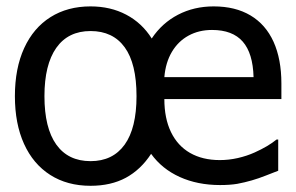

<svg xmlns="http://www.w3.org/2000/svg" viewBox="-20 -581 949 616"><path d="M796.9 -91.8Q840.3 -111.3 867.2 -133.3H872.6V-33.2L832.5 -17.6Q788.6 0 741.2 8.8Q717.8 12.7 686 12.7Q613.8 12.7 556.6 -13.2Q499.5 -39.1 464.8 -87.4Q431.6 -36.6 383.8 -10.7Q335.9 15.1 270.5 15.1Q195.8 15.1 141.1 -19.8Q86.4 -54.7 57.1 -119.4Q27.8 -184.1 27.8 -272.5Q27.8 -361.8 57.6 -426.8Q87.4 -491.7 142.1 -526.1Q196.8 -560.5 270.5 -560.5Q334.5 -560.5 385 -533.9Q435.5 -507.3 466.8 -457.5Q499.5 -506.8 551 -533.7Q602.5 -560.5 665.5 -560.5Q734.9 -560.5 783.7 -531.5Q832.5 -502.4 857.7 -446.8Q882.8 -391.1 882.8 -313V-263.2H507.3Q507.3 -201.2 528.6 -157.2Q549.8 -113.3 589.8 -90.3Q629.9 -67.4 685.1 -67.4Q714.4 -67.4 743.2 -74Q772 -80.6 796.9 -91.8ZM793.5 -333.5Q791.5 -410.2 758.8 -447.5Q726.1 -484.9 660.2 -484.9Q618.2 -484.9 585 -466.8Q551.8 -448.7 531.5 -414.6Q511.2 -380.4 507.3 -333.5ZM270.5 -481.4Q198.7 -481.4 160.6 -427.5Q122.6 -373.5 122.6 -272.5Q122.6 -170.4 160.6 -117.2Q198.7 -64 270.5 -64Q341.8 -64 379.9 -116.9Q418 -169.9 418 -272.5Q418 -377 380.1 -429.2Q342.3 -481.4 270.5 -481.4Z"/></svg>

Font: SG Kara Bold
Style: Regular
Weight: 400
Designer: Damoon Khanjanzadeh
Version: Version 1.000